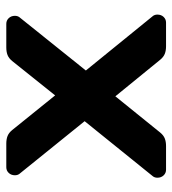

<svg xmlns="http://www.w3.org/2000/svg" viewBox="12 -572 560 625"><g transform="rotate(-90 292.5 -260.0)"><path d="M173 -19 291 -165 410 -19C416 -11.7 422.5 -6.7 429.5 -4C436.5 -1.3 444.7 0 454 0H531C538.3 0 544.5 -2.7 549.5 -8C554.5 -13.3 557 -20 557 -28C557 -33.3 555.7 -38 553 -42L375 -261L549 -478C551.7 -482 553 -486.7 553 -492C553 -500 550.5 -506.7 545.5 -512C540.5 -517.3 534.3 -520 527 -520H450C440.7 -520 432.5 -518.7 425.5 -516C418.5 -513.3 412 -508.3 406 -501L294 -361L181 -501C175 -508.3 168.5 -513.3 161.5 -516C154.5 -518.7 146.3 -520 137 -520H60C52.7 -520 46.5 -517.3 41.5 -512C36.5 -506.7 34 -500 34 -492C34 -486.7 35.3 -482 38 -478L210 -265L30 -42C27.3 -38 26 -33.3 26 -28C26 -20 28.5 -13.3 33.5 -8C38.5 -2.7 44.7 0 52 0H129C138.3 0 146.5 -1.3 153.5 -4C160.5 -6.7 167 -11.7 173 -19Z"/></g></svg>

Font: Rubik
Style: Regular
Weight: 500
Designer: Hubert & Fischer
Foundry: Hubert & Fischer
Version: Version 1.100